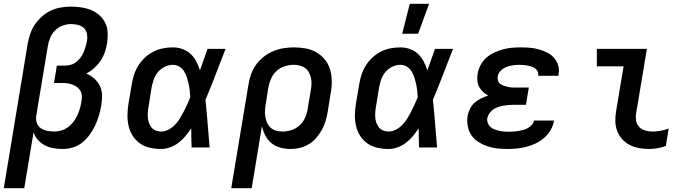

<svg xmlns="http://www.w3.org/2000/svg" viewBox="-29 -778 3649 1013"><path d="M-9 215 117 -547Q122 -573 130.5 -599Q139 -625 155 -648.5Q171 -672 192.5 -691Q214 -710 239.5 -722Q265 -734 292 -738.5Q319 -743 346 -743Q374 -743 400.5 -739Q427 -735 451.5 -725Q476 -715 495.5 -697.5Q515 -680 526.5 -656.5Q538 -633 539 -605.5Q540 -578 536 -550Q532 -526 524 -502.5Q516 -479 501.5 -457.5Q487 -436 467.5 -418.5Q448 -401 426 -390Q450 -380 468.5 -363.5Q487 -347 498 -324.5Q509 -302 509.5 -275Q510 -248 505 -221Q501 -195 493 -168.5Q485 -142 473.5 -117Q462 -92 445 -68.5Q428 -45 406 -27Q384 -9 357 -0.5Q330 8 303 8Q278 8 253.5 4Q229 0 208 -11Q187 -22 171 -40Q155 -58 148 -80L99 215ZM259 -84Q277 -84 295 -89.5Q313 -95 329 -106.5Q345 -118 357.5 -134Q370 -150 378 -167Q386 -184 391.5 -202Q397 -220 400 -239Q403 -253 403 -268Q403 -283 397 -295.5Q391 -308 380.5 -316.5Q370 -325 356.5 -330.5Q343 -336 329 -338Q315 -340 300 -340H256L271 -432H315Q330 -432 345.5 -436.5Q361 -441 373.5 -451Q386 -461 396 -474.5Q406 -488 412 -502Q418 -516 422.5 -531Q427 -546 430 -561Q433 -580 430 -598.5Q427 -617 414 -629.5Q401 -642 382.5 -646.5Q364 -651 345 -651Q323 -651 300.5 -642.5Q278 -634 261 -616.5Q244 -599 235 -576.5Q226 -554 223 -532L162 -166Q159 -147 165.5 -129Q172 -111 187 -101Q202 -91 221 -87.5Q240 -84 259 -84Z M821 8Q790 8 761.5 1.5Q733 -5 710 -21Q687 -37 671.5 -61Q656 -85 649.5 -113Q643 -141 643.5 -171.5Q644 -202 649 -232L666 -332Q670 -358 678 -383Q686 -408 700.5 -431.5Q715 -455 735.5 -474Q756 -493 780.5 -505.5Q805 -518 831 -523Q857 -528 883 -528Q910 -528 934.5 -519Q959 -510 977 -493Q995 -476 1006.5 -453.5Q1018 -431 1026 -407Q1036 -435 1046 -463.5Q1056 -492 1066 -520H1161Q1135 -453 1109 -385.5Q1083 -318 1055 -251Q1062 -189 1066.5 -126Q1071 -63 1077 0H982Q981 -25 980.5 -50.5Q980 -76 980 -101Q966 -80 949.5 -60Q933 -40 912.5 -24.5Q892 -9 868 -0.5Q844 8 821 8ZM821 -84Q841 -84 860 -94Q879 -104 894 -119.5Q909 -135 920 -153Q931 -171 940.5 -189.5Q950 -208 958.5 -227Q967 -246 975 -265Q974 -283 972 -301Q970 -319 966 -336.5Q962 -354 956.5 -371Q951 -388 942 -402.5Q933 -417 917.5 -426.5Q902 -436 883 -436Q862 -436 841 -426Q820 -416 805 -398.5Q790 -381 782.5 -359.5Q775 -338 771 -317L755 -217Q752 -202 751 -187Q750 -172 751 -157.5Q752 -143 757 -129.5Q762 -116 770.5 -105.5Q779 -95 792.5 -89.5Q806 -84 821 -84Z M1191 215 1282 -332Q1286 -359 1295.5 -386Q1305 -413 1322 -436.5Q1339 -460 1362.5 -478.5Q1386 -497 1412.5 -508Q1439 -519 1466.5 -523.5Q1494 -528 1521 -528Q1553 -528 1583.5 -522.5Q1614 -517 1640 -502Q1666 -487 1685 -463.5Q1704 -440 1712.5 -411.5Q1721 -383 1721.5 -351.5Q1722 -320 1716 -288L1700 -188Q1696 -164 1689 -140Q1682 -116 1669.5 -93.5Q1657 -71 1640 -51Q1623 -31 1600.5 -17.5Q1578 -4 1553.5 2Q1529 8 1505 8Q1477 8 1450.5 1Q1424 -6 1403.5 -22.5Q1383 -39 1371 -62.5Q1359 -86 1353 -113L1299 215ZM1461 -84Q1484 -84 1508 -91.5Q1532 -99 1551 -116Q1570 -133 1580.5 -156.5Q1591 -180 1594 -203L1611 -303Q1614 -319 1614.5 -335.5Q1615 -352 1611.5 -367.5Q1608 -383 1600.5 -396.5Q1593 -410 1581 -419Q1569 -428 1553.5 -432Q1538 -436 1521 -436Q1498 -436 1473.5 -428.5Q1449 -421 1430.5 -404Q1412 -387 1401.5 -363.5Q1391 -340 1387 -317L1373 -229Q1370 -212 1369 -195Q1368 -178 1371 -161.5Q1374 -145 1380.5 -130Q1387 -115 1398.5 -104.5Q1410 -94 1426.5 -89Q1443 -84 1461 -84Z M2021 8Q1990 8 1961.5 1.5Q1933 -5 1910 -21Q1887 -37 1871.5 -61Q1856 -85 1849.5 -113Q1843 -141 1843.5 -171.5Q1844 -202 1849 -232L1866 -332Q1870 -358 1878 -383Q1886 -408 1900.5 -431.5Q1915 -455 1935.5 -474Q1956 -493 1980.5 -505.5Q2005 -518 2031 -523Q2057 -528 2083 -528Q2110 -528 2134.5 -519Q2159 -510 2177 -493Q2195 -476 2206.5 -453.5Q2218 -431 2226 -407Q2236 -435 2246 -463.5Q2256 -492 2266 -520H2361Q2335 -453 2309 -385.5Q2283 -318 2255 -251Q2262 -189 2266.5 -126Q2271 -63 2277 0H2182Q2181 -25 2180.5 -50.5Q2180 -76 2180 -101Q2166 -80 2149.5 -60Q2133 -40 2112.5 -24.5Q2092 -9 2068 -0.5Q2044 8 2021 8ZM2021 -84Q2041 -84 2060 -94Q2079 -104 2094 -119.5Q2109 -135 2120 -153Q2131 -171 2140.5 -189.5Q2150 -208 2158.5 -227Q2167 -246 2175 -265Q2174 -283 2172 -301Q2170 -319 2166 -336.5Q2162 -354 2156.5 -371Q2151 -388 2142 -402.5Q2133 -417 2117.5 -426.5Q2102 -436 2083 -436Q2062 -436 2041 -426Q2020 -416 2005 -398.5Q1990 -381 1982.5 -359.5Q1975 -338 1971 -317L1955 -217Q1952 -202 1951 -187Q1950 -172 1951 -157.5Q1952 -143 1957 -129.5Q1962 -116 1970.5 -105.5Q1979 -95 1992.5 -89.5Q2006 -84 2021 -84ZM2093 -600 2133 -758H2235L2177 -600Z M2649 8Q2621 8 2594 5Q2567 2 2542 -6.5Q2517 -15 2495 -29Q2473 -43 2458.5 -64Q2444 -85 2439 -112Q2434 -139 2438 -167Q2442 -186 2451 -204.5Q2460 -223 2475.5 -236.5Q2491 -250 2509.5 -259Q2528 -268 2547 -274Q2531 -282 2519 -293.5Q2507 -305 2499 -320Q2491 -335 2489.5 -353Q2488 -371 2491 -389Q2495 -412 2506.5 -434.5Q2518 -457 2537 -473.5Q2556 -490 2578.5 -500.5Q2601 -511 2624.5 -517.5Q2648 -524 2671.5 -526Q2695 -528 2718 -528Q2743 -528 2767 -526Q2791 -524 2814 -517.5Q2837 -511 2858 -500.5Q2879 -490 2894 -473Q2909 -456 2916 -433Q2923 -410 2918 -385L2917 -378H2810L2811 -380Q2812 -391 2807.5 -401Q2803 -411 2794.5 -417Q2786 -423 2776 -426.5Q2766 -430 2755.5 -432Q2745 -434 2733.5 -435Q2722 -436 2711 -436Q2694 -436 2676.5 -433.5Q2659 -431 2642.5 -424.5Q2626 -418 2612.5 -404.5Q2599 -391 2597 -374Q2595 -363 2598.5 -352.5Q2602 -342 2610.5 -335.5Q2619 -329 2629.5 -325.5Q2640 -322 2651 -319.5Q2662 -317 2673.5 -316.5Q2685 -316 2696 -316H2761L2746 -225H2681Q2668 -225 2654.5 -224Q2641 -223 2627 -220.5Q2613 -218 2599.5 -213.5Q2586 -209 2574 -201Q2562 -193 2553.5 -180.5Q2545 -168 2542 -155Q2540 -142 2544.5 -129.5Q2549 -117 2558.5 -108.5Q2568 -100 2580 -95.5Q2592 -91 2604.5 -88Q2617 -85 2630 -84Q2643 -83 2657 -83Q2669 -83 2682 -84Q2695 -85 2707 -87Q2719 -89 2732 -92.5Q2745 -96 2756.5 -102.5Q2768 -109 2777 -119Q2786 -129 2788 -142H2894V-141Q2890 -116 2876.5 -92.5Q2863 -69 2842.5 -51Q2822 -33 2798 -21.5Q2774 -10 2749 -3.5Q2724 3 2699 5.5Q2674 8 2649 8Z M3397 8Q3370 8 3343.5 3.5Q3317 -1 3294 -13Q3271 -25 3253.5 -44Q3236 -63 3227 -87.5Q3218 -112 3217.5 -139.5Q3217 -167 3222 -194L3261 -428H3120V-520H3384L3327 -179Q3324 -159 3327.5 -140Q3331 -121 3343.5 -108Q3356 -95 3375 -89.5Q3394 -84 3413 -84Q3435 -84 3456.5 -88Q3478 -92 3499 -100L3484 -8Q3463 0 3441 4Q3419 8 3397 8Z"/></svg>

Font: Iosevka SmBd Ex Obl
Style: Regular
Weight: 600
Width: 7
Italic angle: -9°
Monospace: yes
Designer: Belleve Invis
Foundry: Belleve Invis
Version: Version 32.5.0; ttfautohint (v1.8.4)